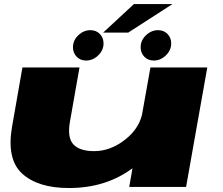

<svg xmlns="http://www.w3.org/2000/svg" viewBox="-20 -917 1094 942"><path d="M614 0 630 -91.5Q499.5 5.5 318 5.5Q166.5 5.5 88.8 -65.2Q11 -136 39.5 -297.5L90 -586H370L323 -319Q309.5 -241.5 340.2 -208.5Q371 -175.5 442 -175.5Q522 -175.5 594 -232Q659 -283 676.5 -353L718 -586H997L893 0ZM402.5 -620Q374 -620 356 -638.8Q338 -657.5 338 -685Q338 -719 364.2 -744Q390.5 -769 423.5 -769Q452 -769 470 -750.2Q488 -731.5 488 -704Q488 -670.5 461.8 -645.2Q435.5 -620 402.5 -620ZM734.5 -620Q706 -620 688 -638.8Q670 -657.5 670 -685Q670 -719 696.2 -744Q722.5 -769 755.5 -769Q784 -769 802 -750.2Q820 -731.5 820 -704Q820 -670.5 793.8 -645.2Q767.5 -620 734.5 -620ZM486 -757 637 -897H826L609 -757Z"/></svg>

Font: Anybody UltraExpanded Black
Style: Italic
Weight: 900
Width: 9
Italic angle: -10°
Designer: Tyler Finck
Foundry: Etcetera Type Company
Version: Version 1.010; ttfautohint (v1.8.3) -l 8 -r 50 -G 200 -x 14 